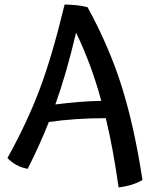

<svg xmlns="http://www.w3.org/2000/svg" viewBox="-20 -726 668 853"><path d="M613 74Q592 86 567 94Q542 102 507 107Q495 22 481 -54.5Q467 -131 450 -201Q379 -201 315 -196.5Q251 -192 197 -184Q176 -131 152.5 -79Q129 -27 103 24Q75 19 52.5 6.5Q30 -6 13 -24Q99 -178 155.5 -327.5Q212 -477 267 -706Q300 -705 323 -702.5Q346 -700 369 -694Q465 -519 521 -341Q577 -163 613 74ZM318 -581Q296 -488 273.5 -410Q251 -332 226 -262Q279 -269 330.5 -273Q382 -277 430 -278Q408 -359 380.5 -433.5Q353 -508 318 -581Z"/></svg>

Font: Atma Medium
Style: Regular
Weight: 500
Designer: Gregori Vincens, Jeremie Hornus, Riccardo Olocco, Yoann Minet.
Foundry: black foundry
Version: Version 1.101;PS 1.100;hotconv 1.0.86;makeotf.lib2.5.63406